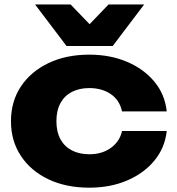

<svg xmlns="http://www.w3.org/2000/svg" viewBox="-20 -836 802 872"><path d="M737.2 -241Q729 -164.4 681 -106.4Q633 -48.4 556.7 -16Q480.4 16.4 385.4 16.4Q280.2 16.4 200 -21.7Q119.8 -59.8 74.8 -128Q29.8 -196.2 29.8 -285.4Q29.8 -375.2 74.8 -443.1Q119.8 -511 200 -549.4Q280.2 -587.8 385.4 -587.8Q480.4 -587.8 556.7 -555.4Q633 -523 681 -465.3Q729 -407.6 737.2 -330H534.2Q523.2 -381.4 483.1 -408.7Q443 -436 385.4 -436Q340.4 -436 306.5 -418.5Q272.6 -401 254.4 -367.4Q236.2 -333.8 236.2 -285.4Q236.2 -237.4 254.4 -203.9Q272.6 -170.4 306.5 -152.9Q340.4 -135.4 385.4 -135.4Q443.4 -135.4 483.5 -164.3Q523.6 -193.2 534.2 -241ZM491.8 -627H282.2L139.2 -815.8H300.6L434.2 -677H339.8L473 -815.8H634.8Z"/></svg>

Font: Unbounded
Style: Regular
Weight: 400
Designer: Luke Prowse, Jean-Baptiste Morizot, Fátima Lázaro, Florian Runge
Foundry: NaN
Version: Version 1.701;gftools[0.9.28.dev5+ged2979d]